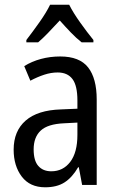

<svg xmlns="http://www.w3.org/2000/svg" viewBox="-20 -786 500 816"><path d="M236 -546Q318 -546 354.5 -499.5Q391 -453 391 -363V0H329L315 -75H312Q287 -32 254.5 -11Q222 10 172 10Q107 10 72.5 -35.5Q38 -81 38 -150Q38 -229 89 -273.5Q140 -318 239 -321L309 -324V-359Q309 -422 288 -450Q267 -478 225 -478Q197 -478 168 -468.5Q139 -459 109 -443L83 -505Q115 -525 154 -535.5Q193 -546 236 -546ZM252 -262Q183 -259 153 -231Q123 -203 123 -151Q123 -103 143 -80.5Q163 -58 198 -58Q248 -58 278.5 -98Q309 -138 309 -213V-265ZM274 -766Q291 -732 321 -690Q351 -648 377 -616V-606H327Q304 -624 281 -648Q258 -672 234 -699Q209 -672 185.5 -647.5Q162 -623 142 -606H92V-616Q119 -651 148 -692Q177 -733 193 -766Z"/></svg>

Font: Noto Sans Gurmukhi Condensed
Style: Regular
Weight: 400
Width: 3
Designer: Jelle Bosma - Monotype Design Team
Foundry: Monotype Imaging Inc.
Version: Version 2.004; ttfautohint (v1.8.4.7-5d5b)